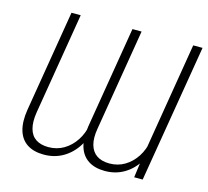

<svg xmlns="http://www.w3.org/2000/svg" viewBox="-105 -850 1061 979"><g transform="rotate(15 425.5 -360.5)"><path d="M695.8 -109.4 797.9 -727.5H847.2L726.1 0H681.2ZM713.4 -201.2 739.3 -201.7Q731.4 -139.6 702.6 -92.5Q673.8 -45.4 628.9 -18.8Q584 7.8 527.8 7.8Q474.1 7.8 439.2 -15.4Q404.3 -38.6 391.1 -83Q377.9 -127.4 388.2 -190.9L477.1 -727.5H525.4L436.5 -190.9Q427.7 -139.6 437.5 -105Q447.3 -70.3 473.4 -52.7Q499.5 -35.2 540.5 -35.2Q584.5 -35.2 620.6 -56.6Q656.7 -78.1 681.2 -115.7Q705.6 -153.3 713.4 -201.2ZM393.1 -201.2 418.5 -201.7Q410.6 -139.6 381.6 -92.5Q352.5 -45.4 307.4 -18.8Q262.2 7.8 205.6 7.8Q151.9 7.8 116.9 -15.1Q82 -38.1 69.1 -82.5Q56.2 -127 66.4 -190.9L155.3 -727.5H204.1L115.2 -190.9Q106.9 -139.2 116.5 -104.2Q126 -69.3 152.1 -52.2Q178.2 -35.2 218.3 -35.2Q262.7 -35.2 299.1 -56.6Q335.4 -78.1 360.1 -115.7Q384.8 -153.3 393.1 -201.2Z"/></g></svg>

Font: Inter 16pt ExtraLight
Style: Italic
Weight: 250
Italic angle: -9.3988°
Version: Version 4.001;git-66647c0bb